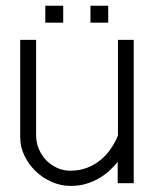

<svg xmlns="http://www.w3.org/2000/svg" viewBox="-20 -624 531 654"><path d="M195.3 -546.9H134.3V-604.5H195.3ZM348.6 -546.9H288.1V-604.5H348.6ZM435.5 0H380.9V-72.8Q369.1 -58.1 353.5 -43.5Q337.9 -28.8 317.9 -17.1Q297.9 -5.4 273.7 2Q249.5 9.3 220.7 9.3Q187 9.3 156 -4.4Q125 -18.1 101.3 -41Q77.6 -64 63.2 -93.8Q48.8 -123.5 48.8 -155.8V-488.3H103V-163.6Q103 -138.2 112.5 -116Q122.1 -93.8 138.2 -77.4Q154.3 -61 175.3 -51.8Q196.3 -42.5 218.8 -42.5Q251 -42.5 277.1 -52.7Q303.2 -63 323.2 -79.6Q343.3 -96.2 357.9 -117.9Q372.6 -139.6 381.8 -162.1V-488.3H435.5Z"/></svg>

Font: SaysetthaMai
Style: Regular
Weight: 400
Designer: John M. Durdin
Foundry: Lao Script for Windows
Version: Version 1.101